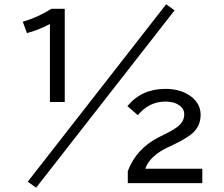

<svg xmlns="http://www.w3.org/2000/svg" viewBox="-20 -826 1040 892"><path d="M211.9 -352.1V-714.4Q152.8 -684.1 105 -672.4L85.9 -725.1Q156.2 -745.1 218.8 -785.2H280.8V-352.1ZM573.7 24.9V-30.8Q612.8 -135.7 718.8 -189L752.9 -206.1Q794.9 -227.1 813 -244.1Q835.9 -265.1 835.9 -295.9Q835.9 -316.9 819.8 -331.1Q794.9 -354 748 -354Q672.9 -354 620.1 -291L571.8 -333Q637.7 -413.1 748.5 -413.1Q812 -413.1 856 -385.7Q912.1 -350.6 912.1 -292.5Q912.1 -237.8 869.6 -203.1Q843.8 -182.1 790 -155.8L756.8 -140.1Q675.3 -100.6 654.8 -42H919.9V24.9ZM147.9 45.9 108.9 18.1 752 -806.2 791 -777.8Z"/></svg>

Font: BIZ UDPGothic
Style: Regular
Weight: 400
Designer: TypeBank Co., Ltd.
Foundry: Morisawa Inc.
Version: Version 1.051